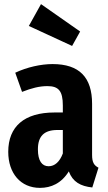

<svg xmlns="http://www.w3.org/2000/svg" viewBox="-20 -895 525 932"><path d="M179 -875 120 -769 330 -672 369 -742ZM427 -143V-391C427 -519 366 -584 235 -584C179 -584 111 -569 54 -542L87 -449C133 -467 171 -477 210 -477C264 -477 285 -454 285 -383V-349H245C98 -349 20 -281 20 -158C20 -54 80 17 174 17C228 17 278 -5 314 -63C333 -12 371 9 428 15L458 -81C437 -92 427 -106 427 -143ZM216 -88C184 -88 164 -114 164 -170C164 -234 194 -264 259 -264H285V-150C270 -110 246 -88 216 -88Z"/></svg>

Font: Glow Sans TC Compressed
Style: Bold
Weight: 700
Width: 2
Designer: Ryoko NISHIZUKA (kana, bopomofo & ideographs); Paul D. Hunt (Latin, Greek & Cyrillic); Sandoll Communications, Soo-young
Version: Version 0.93